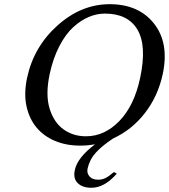

<svg xmlns="http://www.w3.org/2000/svg" viewBox="-20 -678 798 907"><path d="M531.7 142.1Q474.1 209 411.6 209Q369.6 209 347.2 187Q324.7 165 333.5 125Q345.7 66.4 429.2 3.4Q393.6 10.3 356.9 9.8Q292.5 9.8 239.5 -12.5Q186.5 -34.7 152.1 -76.2Q117.7 -117.7 105 -177Q92.3 -236.3 107.9 -310.1Q139.2 -457 251.5 -557.6Q363.8 -658.2 498 -658.2Q635.3 -658.2 707.5 -566.7Q779.8 -475.1 749 -329.1Q726.6 -224.1 664.8 -144.3Q603 -64.5 515.1 -24.4Q462.4 10.3 432.6 43.2Q402.8 76.2 393.6 119.1Q389.2 139.6 402.8 155.3Q416.5 170.9 442.9 170.9Q463.4 170.9 479.2 162.6Q495.1 154.3 518.1 134.8ZM475.6 -613.8Q437.5 -613.8 399.9 -598.1Q362.3 -582.5 326.2 -549.8Q290 -517.1 260.3 -459.7Q230.5 -402.3 214.4 -327.1Q194.3 -231 214.1 -165.8Q233.9 -100.6 279.3 -67.4Q324.7 -34.2 386.2 -34.2Q474.1 -34.2 544.2 -106.7Q614.3 -179.2 642.1 -310.1Q674.3 -461.9 629.4 -537.8Q584.5 -613.8 475.6 -613.8Z"/></svg>

Font: Linux Biolinum
Style: Italic
Weight: 400
Italic angle: -12°
Designer: Philipp H. Poll
Foundry: Philipp H. Poll
Version: Version 1.1.3 ; ttfautohint (v0.9)